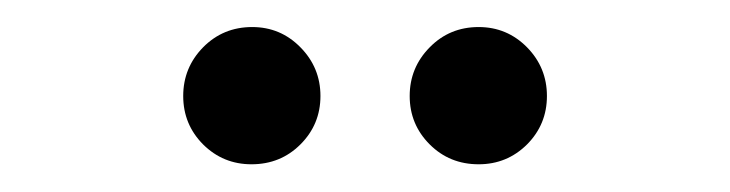

<svg xmlns="http://www.w3.org/2000/svg" viewBox="-20 -966 540 142"><path d="M334 -844.5Q312.5 -844.5 297.8 -859.2Q283 -874 283 -895Q283 -916 297.8 -931Q312.5 -946 334 -946Q355 -946 369.8 -931Q384.5 -916 384.5 -895Q384.5 -874 369.8 -859.2Q355 -844.5 334 -844.5ZM166 -844.5Q145 -844.5 130.2 -859.2Q115.5 -874 115.5 -895Q115.5 -916 130.2 -931Q145 -946 166.5 -946Q187.5 -946 202.2 -931Q217 -916 217 -895Q217 -874 202.2 -859.2Q187.5 -844.5 166 -844.5Z"/></svg>

Font: Bodoni Moda Medium
Style: Regular
Weight: 500
Designer: Owen Earl
Foundry: indestructible type
Version: Version 2.005